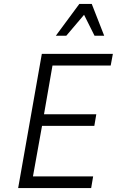

<svg xmlns="http://www.w3.org/2000/svg" viewBox="-20 -953 592 973"><path d="M452 -59 442 0H72L192 -680H552L541 -621H246L203 -374H468L458 -315H193L147 -59ZM459 -772 406 -878 316 -772H263L382 -933H445L508 -772Z"/></svg>

Font: Inria Sans Light
Style: Italic
Weight: 300
Italic angle: -10°
Designer: Black Foundry Team
Foundry: Black Foundry
Version: Version 1.2; ttfautohint (v1.8.3)